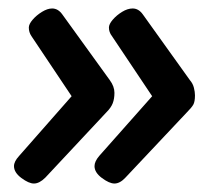

<svg xmlns="http://www.w3.org/2000/svg" viewBox="-20 -484 511 453"><path d="M293 -464Q307 -464 317 -450L428 -295Q435 -287 437.5 -277Q440 -267 440 -259Q440 -244 436 -237Q432 -230 421 -219L276 -65Q263 -51 250 -51Q238 -51 220.5 -64Q203 -77 203 -92Q203 -103 214 -116L339 -257L244 -399Q237 -408 237 -419Q237 -427 246 -437.5Q255 -448 268 -456Q281 -464 293 -464ZM103 -464Q117 -464 127 -450L239 -295Q250 -280 250 -265Q250 -251 246 -240.5Q242 -230 231 -219L87 -65Q73 -51 60 -51Q48 -51 30.5 -64Q13 -77 13 -92Q13 -103 25 -116L149 -257L54 -399Q48 -408 48 -419Q48 -427 57 -437.5Q66 -448 79 -456Q92 -464 103 -464Z"/></svg>

Font: Asap SemiBold
Style: Italic
Weight: 600
Italic angle: -6°
Designer: Pablo Cosgaya
Foundry: Omnibus-Type
Version: Version 3.001; ttfautohint (v1.8.3)